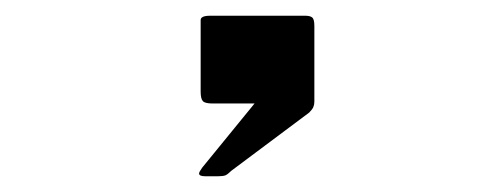

<svg xmlns="http://www.w3.org/2000/svg" viewBox="-20 -711 640 244"><path d="M233 -490.5Q233 -492.5 237 -498L303.5 -579.5H250Q240.5 -579.5 237.8 -582.5Q235 -585.5 235 -594.5V-685.5Q235 -691 247 -691H368Q374 -691 376.8 -688.8Q379.5 -686.5 379.5 -678V-590Q379.5 -585.5 379.5 -581.8Q379.5 -578 378.2 -575Q377 -572 373 -568L274 -494Q269.5 -489.5 266.5 -488.2Q263.5 -487 257 -487H241Q233 -487 233 -490.5Z"/></svg>

Font: JuliaMono ExtraBold
Style: Regular
Weight: 800
Monospace: yes
Designer: cormullion
Foundry: corm
Version: Version 0.055; ttfautohint (v1.8.4)